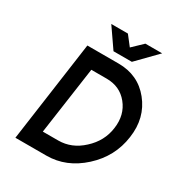

<svg xmlns="http://www.w3.org/2000/svg" viewBox="-203 -1023 1084 1160"><g transform="rotate(30 339.0 -442.5)"><path d="M234 -885 328 -749H456L589 -885H472L402 -818L350 -885ZM375 -585Q468 -585 523 -517Q579 -448 565 -350Q552 -253 476 -184Q402 -115 308 -115H201L268 -585ZM391 -700H174L76 0H292Q430 0 542 -102Q598 -153 631 -215Q664 -277 674 -350Q695 -494 611 -598Q529 -700 391 -700Z"/></g></svg>

Font: Unageo
Style: SemiBold-Italic
Weight: 600
Designer: Richard Sepsi
Foundry: Richard Sepsi
Version: Version 2.000